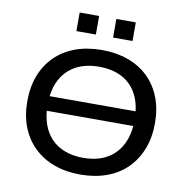

<svg xmlns="http://www.w3.org/2000/svg" viewBox="-96 -996 1074 1098"><g transform="rotate(10 441.5 -447.0)"><path d="M139 -317V-402H751V-317ZM442 9Q357 9 289 -16Q221 -41 172 -88.5Q123 -136 97 -202.5Q71 -269 71 -352Q71 -436 97 -502.5Q123 -569 171.5 -616.5Q220 -664 288.5 -689Q357 -714 442 -714Q526 -714 594.5 -689Q663 -664 711.5 -617Q760 -570 786 -503.5Q812 -437 812 -354Q812 -270 785.5 -203Q759 -136 711 -88.5Q663 -41 594.5 -16Q526 9 442 9ZM441 -88Q521 -88 577 -119Q633 -150 663.5 -209.5Q694 -269 694 -353Q694 -437 664 -496.5Q634 -556 577.5 -586.5Q521 -617 442 -617Q363 -617 306.5 -586Q250 -555 219.5 -496Q189 -437 189 -352Q189 -269 219 -209.5Q249 -150 306 -119Q363 -88 441 -88ZM491 -795V-903H604V-795ZM278 -795V-903H391V-795Z"/></g></svg>

Font: Nunito Sans 10pt SemiExpanded SemiBold
Style: Regular
Weight: 600
Width: 6
Designer: Vernon Adams
Foundry: Vernon Adams
Version: Version 3.101;gftools[0.9.27]